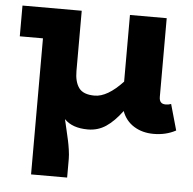

<svg xmlns="http://www.w3.org/2000/svg" viewBox="-50 -522 794 790"><g transform="rotate(5 346.5 -126.5)"><path d="M655.8 -121.1 686 -14.2Q645.5 7.8 594.2 7.8Q547.9 7.8 513.2 -13.7Q478.5 -35.2 463.9 -75.2Q431.2 -31.2 397.9 -9Q364.7 13.2 323.2 13.2Q258.8 13.2 226.1 -21Q229.5 -6.3 236.1 22Q242.7 50.3 246.1 65.9Q249.5 81.5 252.7 103Q255.9 124.5 255.9 141.1V217.8H106.9V-344.2H11.2V-471.2H255.9V-222.2Q255.9 -177.7 273.9 -152.8Q292 -127.9 338.9 -127.9Q391.6 -127.9 455.1 -195.8V-471.2H606.9V-146Q606.9 -117.2 632.8 -117.2Q646 -117.2 655.8 -121.1Z"/></g></svg>

Font: BioRhyme ExtraBold
Style: Regular
Weight: 800
Designer: Aoife Mooney
Foundry: Aoife Mooney Type
Version: Version 1.500;PS 001.500;hotconv 1.0.88;makeotf.lib2.5.64775